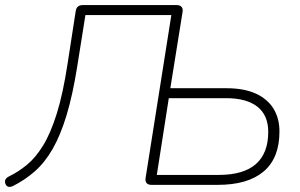

<svg xmlns="http://www.w3.org/2000/svg" viewBox="-32 -725 1178 753"><path d="M562 0Q549 0 543 -7Q537 -14 539 -27L640 -666H303L271 -465Q253 -352 229 -273Q205 -194 174.5 -141Q144 -88 105 -53.5Q66 -19 18 5Q11 8 5 8Q-1 8 -5 4.5Q-9 1 -11 -5Q-14 -14 -10.5 -21Q-7 -28 3 -33Q40 -51 73.5 -78.5Q107 -106 136.5 -153.5Q166 -201 190.5 -279Q215 -357 233 -475L265 -682Q267 -694 274 -699.5Q281 -705 292 -705H661Q674 -705 680 -698Q686 -691 684 -678L636 -379H856Q925 -379 971 -358Q1017 -337 1040.5 -299Q1064 -261 1064 -209Q1064 -105 1002 -52.5Q940 0 822 0ZM583 -39H826Q923 -39 971.5 -81.5Q1020 -124 1020 -208Q1020 -273 977.5 -306.5Q935 -340 855 -340H630Z"/></svg>

Font: Nunito ExtraLight
Style: Italic
Weight: 200
Italic angle: -9°
Designer: Vernon Adams
Foundry: Vernon Adams
Version: Version 3.602